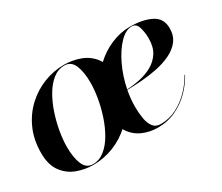

<svg xmlns="http://www.w3.org/2000/svg" viewBox="-89 -684 1052 908"><g transform="rotate(-30 437.5 -230.0)"><path d="M202 10Q155.5 10 112.6 -6.3Q69.8 -22.6 42.4 -60.3Q15 -98 15 -162Q15 -233.2 40.3 -290.2Q65.6 -347.1 108.6 -387.2Q151.6 -427.4 205.6 -448.7Q259.6 -470 317 -470Q363.5 -470 406.4 -453.7Q449.2 -437.4 476.6 -399.7Q504 -362 504 -298Q504 -226.8 478.7 -169.8Q453.4 -112.9 410.4 -72.8Q367.4 -32.6 313.4 -11.3Q259.4 10 202 10ZM202 6Q237.1 6 265.9 -17Q294.6 -40 316.6 -77.8Q338.6 -115.6 353.6 -160.9Q368.6 -206.1 376.3 -251.4Q384 -296.8 384 -334Q384 -392.5 368.5 -429.2Q353 -466 317 -466Q281.9 -466 253.1 -443Q224.4 -420 202.4 -382.2Q180.4 -344.4 165.4 -299.1Q150.4 -253.9 142.7 -208.6Q135 -163.2 135 -126Q135 -67.5 150.5 -30.8Q166 6 202 6ZM509 -130Q509 -96 514.1 -65.8Q519.1 -35.6 533.3 -16.8Q547.5 2 575 2Q621 2 661.6 -18.8Q702.2 -39.6 734.4 -72.8Q766.5 -106 787 -143H790Q769.5 -104.5 735.3 -69.4Q701.1 -34.4 655.3 -12.2Q609.5 10 554 10Q510.5 10 471.9 -7Q433.2 -24 409.1 -61Q385 -98 385 -158Q385 -229.6 410.8 -287.2Q436.5 -344.8 479.1 -385.6Q521.8 -426.5 573.2 -448.2Q624.6 -470 676 -470Q746.5 -470 791.8 -447Q837 -424 837 -370Q837 -329 815.5 -301.6Q794 -274.2 758.6 -257.6Q723.2 -240.9 680.8 -232.3Q638.2 -223.8 595.6 -220.7Q553 -217.6 517.6 -217.1Q509 -172.2 509 -130ZM685 -467Q652 -467 618.4 -432.2Q584.8 -397.5 557.9 -341.1Q531 -284.6 518.1 -219.6Q552.9 -221.2 589.4 -228.9Q626 -236.6 657.2 -253.9Q688.5 -271.2 707.8 -301.4Q727 -331.5 727 -378Q727 -410.2 718.4 -438.6Q709.8 -467 685 -467Z"/></g></svg>

Font: Bodoni* 72 Medium
Style: Italic
Weight: 500
Italic angle: -13°
Version: Version 1.002; ttfautohint (v0.97) -l 8 -r 50 -G 200 -x 14 -